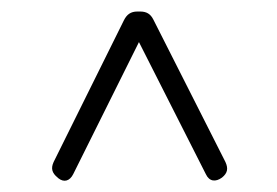

<svg xmlns="http://www.w3.org/2000/svg" viewBox="-20 -545 481 333"><path d="M195 -510 73 -264C68 -253 70 -245 80 -237L81 -236C91 -228 101 -231 107 -243L221 -472L337 -243C343 -230 354 -229 365 -237C375 -245 376 -253 371 -264L246 -511C241 -521 234 -525 223 -525H218C207 -525 200 -520 195 -510Z"/></svg>

Font: 寒蝉锦书宋 CompactLight
Style: Bold
Weight: 400
Width: 4
Designer: 寒蝉锦书宋{Warren} 思源宋体{Ryoko NISHIZUKA 西塚涼子 (kana & ideographs); Frank Grießhammer (Latin, Greek & Cyrillic); Wenlong ZHANG 
Foundry: Adobe & ChillType
Version: Version 2.000;Glyphs 3.1.1 (3135)